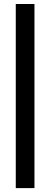

<svg xmlns="http://www.w3.org/2000/svg" viewBox="-20 -794 258 986"><path d="M61 -773.5H157V172H61Z"/></svg>

Font: Lato
Style: Bold
Weight: 700
Designer: Lukasz Dziedzic
Foundry: tyPoland Lukasz Dziedzic
Version: Version 2.007; 2014-02-27